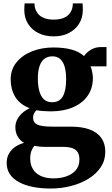

<svg xmlns="http://www.w3.org/2000/svg" viewBox="-20 -826 644 1106"><path d="M271.5 260Q217 260 171 251Q125 242 90.8 224Q56.5 206 37.5 178.2Q18.5 150.5 18.5 112Q18.5 82.5 31.5 59.2Q44.5 36 67.2 20.2Q90 4.5 118.5 -3Q93 -18.5 80.8 -41.2Q68.5 -64 68.5 -93Q68.5 -116 78.8 -136.8Q89 -157.5 107.5 -174.2Q126 -191 151 -202.5Q93 -225 67.2 -268.8Q41.5 -312.5 41.5 -368Q41.5 -426 75.2 -467.2Q109 -508.5 164.8 -530.5Q220.5 -552.5 287 -552.5Q348.5 -552.5 392.2 -540.5Q436 -528.5 464 -503Q476 -522 502 -538.5Q528 -555 562 -555H593.5V-444H500.5Q505 -437 508 -425.2Q511 -413.5 513 -400.8Q515 -388 515 -376Q515 -317.5 485 -274.5Q455 -231.5 400.5 -208Q346 -184.5 272 -184.5Q250.5 -184.5 228.8 -186.2Q207 -188 190 -191Q181 -182 175.8 -172Q170.5 -162 170.5 -148.5Q170.5 -120 195.2 -108.2Q220 -96.5 280.5 -96.5H387.5Q452.5 -96.5 496.8 -80Q541 -63.5 563.8 -31.2Q586.5 1 586.5 48Q586.5 97.5 560.8 136.5Q535 175.5 490.8 203Q446.5 230.5 390 245.2Q333.5 260 271.5 260ZM288.5 201.5Q328.5 201.5 362.5 189.8Q396.5 178 417 154Q437.5 130 437.5 93Q437.5 68 428.2 51.8Q419 35.5 397.8 27.8Q376.5 20 340.5 20H238.5Q221 20 205.5 18.2Q190 16.5 177.5 14Q168 26 161 43.5Q154 61 154 87Q154 123.5 170.2 149.2Q186.5 175 216.5 188.2Q246.5 201.5 288.5 201.5ZM280 -237Q323 -237 342 -271Q361 -305 361 -369.5Q361 -412 352.5 -441.5Q344 -471 326.5 -486.2Q309 -501.5 282 -501.5Q255 -501.5 236.2 -487.5Q217.5 -473.5 207.8 -445Q198 -416.5 198 -373.5Q198 -332.5 206.5 -301.5Q215 -270.5 233 -253.8Q251 -237 280 -237ZM289.5 -616.5Q238 -616.5 200 -636Q162 -655.5 141 -689.8Q120 -724 120 -768Q120 -778 120.5 -788.5Q121 -799 122 -806.5H179Q179 -802 179.2 -796.5Q179.5 -791 180.5 -785.5Q185 -765 197.2 -748.8Q209.5 -732.5 232.2 -722.8Q255 -713 289.5 -713Q324 -713 346.8 -722.8Q369.5 -732.5 381.8 -748.8Q394 -765 397.5 -785Q399 -791 399.2 -796.5Q399.5 -802 399.5 -806.5H455.5Q456 -799 456.5 -788.8Q457 -778.5 457 -768.5Q457 -724 435.8 -689.8Q414.5 -655.5 377 -636Q339.5 -616.5 289.5 -616.5Z"/></svg>

Font: Merriweather 60pt ExtraBold
Style: Regular
Weight: 800
Version: Version 2.100